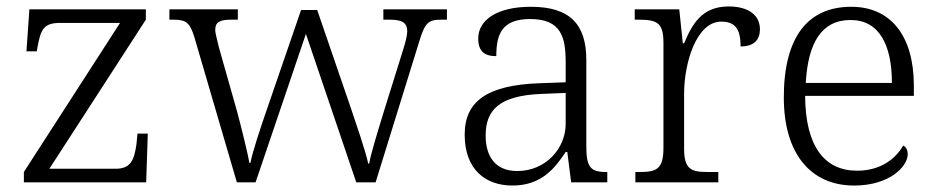

<svg xmlns="http://www.w3.org/2000/svg" viewBox="-20 -565 2904 595"><path d="M54 0H433L438 -151H406L403 -119C396 -70 386 -42 338 -42H133L432 -504V-536H71L62 -406H94L96 -418C106 -472 114 -494 166 -494H352L54 -32Z M582 -451 714 0H772L928 -460L1084 0H1144L1280 -439C1297 -495 1308 -504 1348 -504H1365V-536H1168V-504H1189C1228 -504 1242 -493 1242 -468C1242 -455 1236 -432 1229 -410L1170 -221C1148 -149 1130 -91 1124 -58H1121C1114 -94 1083 -183 1067 -231L963 -534H913L805 -220C788 -171 762 -93 756 -60H753C747 -93 727 -174 714 -222L659 -416C655 -434 647 -461 647 -472C647 -496 660 -504 697 -504H717V-536H505V-504H517C557 -504 568 -495 582 -451Z M1568 10C1658 10 1700 -44 1733 -94H1738L1750 0H1862V-32H1858C1809 -32 1797 -48 1797 -112V-379C1797 -491 1745 -544 1625 -544C1519 -544 1462 -502 1462 -446C1462 -406 1481 -391 1518 -391C1518 -460 1536 -506 1623 -506C1719 -506 1733 -450 1733 -372V-310L1650 -307C1494 -301 1420 -254 1420 -148C1420 -40 1484 10 1568 10ZM1583 -35C1515 -35 1485 -80 1485 -145C1485 -224 1527 -269 1659 -274L1733 -277V-181C1733 -105 1671 -35 1583 -35Z M1949 0H2206V-32H2175C2124 -32 2100 -38 2100 -104V-274C2100 -372 2139 -498 2215 -498C2257 -498 2275 -477 2275 -421C2318 -421 2335 -443 2335 -474C2335 -517 2301 -545 2238 -545C2155 -545 2125 -490 2100 -431H2096L2085 -536H1947V-504H1956C2014 -504 2036 -497 2036 -433V-107C2036 -39 2013 -32 1961 -32H1949Z M2627 10C2738 10 2793 -50 2793 -87C2793 -101 2787 -110 2779 -114C2755 -72 2708 -36 2636 -36C2536 -36 2476 -110 2475 -268H2812V-299C2812 -457 2738 -544 2618 -544C2484 -544 2409 -451 2409 -263C2409 -89 2492 10 2627 10ZM2744 -308H2477C2484 -431 2525 -503 2616 -503C2705 -503 2744 -425 2744 -308Z"/></svg>

Font: Noto Serif Georgian Light
Style: Regular
Weight: 300
Designer: Monotype Design Team, Akaki Razmadze
Foundry: Google LLC
Version: Version 2.003